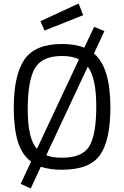

<svg xmlns="http://www.w3.org/2000/svg" viewBox="-20 -951 702 1087"><path d="M331 10Q262 10 211 -7L154 116L97 90L156 -36Q103 -76 80.5 -151Q58 -226 58 -343Q58 -525 118 -613.5Q178 -702 331 -702Q406 -702 457 -681L513 -799L571 -775L512 -648Q605 -570 605 -343Q605 -156 546 -73Q487 10 331 10ZM189 -108 427 -615Q389 -634 331 -634Q218 -634 177.5 -564.5Q137 -495 137 -330.5Q137 -166 189 -108ZM331 -58Q446 -58 485.5 -123Q525 -188 525 -349Q525 -510 477 -574L242 -72Q276 -58 331 -58ZM209 -831 425 -931 451 -865 232 -778Z"/></svg>

Font: Titillium Web
Style: Regular
Weight: 400
Version: Version 1.002;PS 57.000;hotconv 1.0.70;makeotf.lib2.5.55311